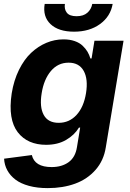

<svg xmlns="http://www.w3.org/2000/svg" viewBox="-20 -756 673 992"><path d="M226.6 215.9Q172.6 215.9 130 204.4Q87.4 192.8 60 172.1Q32.7 151.3 17.8 123.9Q2.8 96.6 1.1 63.9L144.5 45.1Q159.1 107.2 246.8 107.2Q299.4 107.2 334.5 81.9Q369.7 56.5 377.8 3.2L394.2 -96.6H387.8Q365.1 -58.6 321.7 -33.2Q278.4 -7.8 218 -7.8Q171.2 -7.8 134.2 -23.8Q97.3 -39.8 71.9 -72.6Q46.5 -105.5 38.4 -155.5Q30.2 -205.6 40.5 -273.8Q51.5 -341.3 78.1 -395.2Q104.8 -449.2 141 -483.1Q177.2 -517 219.8 -534.8Q262.4 -552.6 307.9 -552.6Q340.6 -552.6 365.9 -543.7Q391.3 -534.8 407.1 -519.5Q422.9 -504.3 432.2 -488.5Q441.4 -472.7 447.1 -453.8H453.1L468 -545.5H618.3L526.6 5.3Q516 73.5 473.7 121.6Q431.5 169.7 368.4 192.8Q305.4 215.9 226.6 215.9ZM283.4 -121.4Q337.7 -121.4 375.2 -161.9Q412.6 -202.4 424.4 -274.5Q436.1 -346.9 412.5 -389.6Q388.8 -432.2 334.5 -432.2Q279.5 -432.2 243.1 -389.2Q206.7 -346.2 195.3 -274.5Q183.6 -202.8 206 -162.1Q228.3 -121.4 283.4 -121.4ZM456.7 -735.8H562.1Q551.1 -671.2 496.8 -631.7Q442.5 -592.3 362.6 -592.3Q282 -592.3 240.9 -631.6Q199.9 -670.8 210.9 -735.8H315.3Q311.1 -708.5 325.3 -690.3Q339.5 -672.2 375.7 -672.2Q411.2 -672.2 431.5 -690.2Q451.7 -708.1 456.7 -735.8Z"/></svg>

Font: Karasuma Gothic
Style: Bold Italic
Weight: 700
Italic angle: 9.39998°
Designer: Rasmus Andersson / Ryoko Nishizuka
Foundry: Genbu
Version: Version 1.00